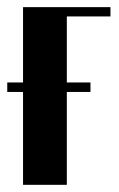

<svg xmlns="http://www.w3.org/2000/svg" viewBox="-29 -515 332 535"><path d="M35.2 0V-258.8H-8.8V-285.2H35.2V-495.1H278.8V-469.2H157.2V-285.2H223.1V-258.8H157.2V0Z"/></svg>

Font: Moniqa Black Heading
Style: Regular
Weight: 900
Designer: Rajesh Rajput
Foundry: Rajesh Rajput
Version: Version 1.000